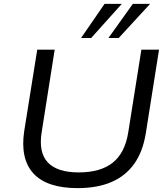

<svg xmlns="http://www.w3.org/2000/svg" viewBox="-20 -961 866 990"><path d="M380 9Q301 9 244 -10Q187 -29 152.5 -66.5Q118 -104 106 -159Q94 -214 105 -286L172 -705H262L195 -280Q178 -175 226.5 -123.5Q275 -72 386 -72Q498 -72 561 -122Q624 -172 641 -277L709 -705H800L732 -275Q717 -180 672.5 -117Q628 -54 555 -22.5Q482 9 380 9ZM398 -765 519 -941H608L450 -765ZM539 -765 665 -941H754L592 -765Z"/></svg>

Font: Nunito Sans 10pt SemiExpanded
Style: Italic
Weight: 400
Width: 6
Italic angle: -9°
Designer: Vernon Adams
Foundry: Vernon Adams
Version: Version 3.101;gftools[0.9.27]